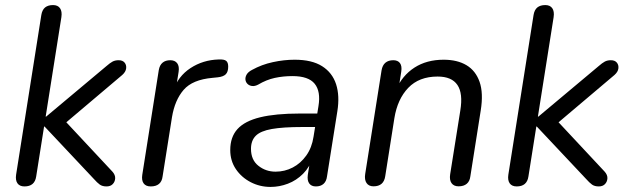

<svg xmlns="http://www.w3.org/2000/svg" viewBox="-20 -732 2491 761"><path d="M76.9 6.9Q57.9 6.9 49.2 -5.4Q40.5 -17.8 43.9 -40.1L143.8 -672.6Q147.2 -693 158.8 -702.5Q170.5 -711.9 190.3 -711.9Q209.3 -711.9 218 -699.3Q226.7 -686.7 223.3 -663.9L161 -269.9H163L402.5 -470.6Q415.7 -482.2 425.8 -487.7Q436 -493.3 450.1 -493.3Q466.1 -493.3 473.9 -483.8Q481.7 -474.3 480 -460.7Q478.3 -447.1 464.6 -434.9L217.1 -225.5L220.3 -271.5L425.4 -51.9Q437.2 -38.8 436.5 -25.2Q435.8 -11.6 426.8 -2.3Q417.9 6.9 402.3 6.9Q385.9 6.9 375.6 -0.3Q365.4 -7.6 351.2 -23.6L156.7 -230.4H154.7L123.4 -32.4Q117.6 6.9 76.9 6.9Z M577.4 6.9Q558 6.9 549.3 -5.2Q540.5 -17.3 544 -39.7L609.3 -454Q612.7 -473.9 624.4 -483.6Q636 -493.3 654.9 -493.3Q673.3 -493.3 682.3 -481.4Q691.3 -469.5 687.9 -447.1L675.7 -370.5H665.2Q685.7 -430 735.2 -462.2Q784.6 -494.5 846.6 -496.3Q868.7 -497.3 876.6 -490.7Q884.5 -484.2 884.5 -468.1Q884.5 -447.3 874.8 -437.6Q865.1 -427.9 842.7 -425.5L822.7 -423.5Q743 -416.5 707.9 -375.9Q672.8 -335.2 661.7 -267.8L624.4 -32.4Q622 -13 610.1 -3Q598.3 6.9 577.4 6.9Z M1052.4 8.9Q1010 8.9 973.5 -10Q937.1 -28.9 914.8 -61.8Q892.6 -94.8 892.6 -137.3Q892.6 -188.8 921.3 -220.5Q950.1 -252.2 1011.1 -267.1Q1072.1 -282 1167.6 -282H1248.1L1239.8 -228.6H1178.9Q1101.9 -228.6 1057.3 -220.7Q1012.8 -212.9 993.8 -193.9Q974.8 -174.9 974.8 -142.1Q974.8 -98.1 1004.2 -74.9Q1033.5 -51.6 1072.3 -51.6Q1108.5 -51.6 1140.1 -68Q1171.7 -84.4 1193.9 -115.5Q1216.1 -146.6 1222.7 -190.1L1242.3 -311.7Q1251.8 -369.8 1227.2 -400.1Q1202.6 -430.4 1139.2 -430.4Q1102.5 -430.4 1069.1 -423.2Q1035.7 -415.9 1003.2 -396.6Q990.1 -389.7 979 -391.1Q968 -392.5 960.9 -399.5Q953.8 -406.6 952.8 -416.6Q951.8 -426.6 957.8 -436.9Q963.9 -447.2 979 -455Q1017.3 -476.2 1061.5 -485.7Q1105.6 -495.3 1147.8 -495.3Q1216.2 -495.3 1256.6 -469.7Q1297.1 -444.2 1312.1 -398.2Q1327 -352.1 1317 -290.3L1276.2 -33.3Q1273.8 -13.5 1262.4 -3.3Q1251 6.9 1232 6.9Q1214.1 6.9 1205.6 -5Q1197.1 -16.9 1200 -38.7L1212.7 -119.8L1221.3 -110.4Q1207.8 -69.8 1181.2 -43.2Q1154.7 -16.7 1121 -3.9Q1087.4 8.9 1052.4 8.9Z M1460.4 6.5Q1441.5 6.5 1432.7 -6.7Q1424 -19.8 1427.4 -42.1L1492.3 -453Q1495.7 -473.4 1507.6 -483.4Q1519.5 -493.3 1538.9 -493.3Q1556.8 -493.3 1565.3 -481.9Q1573.8 -470.4 1570.4 -448.1L1557.2 -364.5L1549.5 -376.2Q1574.5 -432.9 1622.8 -464.1Q1671.2 -495.3 1738.4 -495.3Q1792.4 -495.3 1828.9 -473.6Q1865.4 -451.8 1880.9 -407.4Q1896.4 -362.9 1885.4 -294.1L1844.2 -32.7Q1841.8 -13.4 1829.9 -3.5Q1818 6.5 1797.6 6.5Q1778.7 6.5 1769.7 -6.1Q1760.8 -18.7 1764.2 -41.1L1804.4 -293.7Q1815.6 -361.9 1793 -395.2Q1770.5 -428.6 1714.4 -428.6Q1641.1 -428.6 1598.2 -383.9Q1555.3 -339.2 1543.1 -263.5L1506.9 -33.8Q1501.1 6.5 1460.4 6.5Z M2027.9 6.9Q2008.9 6.9 2000.2 -5.4Q1991.5 -17.8 1994.9 -40.1L2094.8 -672.6Q2098.2 -693 2109.8 -702.5Q2121.5 -711.9 2141.3 -711.9Q2160.3 -711.9 2169 -699.3Q2177.7 -686.7 2174.3 -663.9L2112 -269.9H2114L2353.5 -470.6Q2366.7 -482.2 2376.8 -487.7Q2387 -493.3 2401.1 -493.3Q2417.1 -493.3 2424.9 -483.8Q2432.7 -474.3 2431 -460.7Q2429.3 -447.1 2415.6 -434.9L2168.1 -225.5L2171.3 -271.5L2376.4 -51.9Q2388.2 -38.8 2387.5 -25.2Q2386.8 -11.6 2377.8 -2.3Q2368.9 6.9 2353.3 6.9Q2336.9 6.9 2326.6 -0.3Q2316.4 -7.6 2302.2 -23.6L2107.7 -230.4H2105.7L2074.4 -32.4Q2068.6 6.9 2027.9 6.9Z"/></svg>

Font: Nunito ExtraLight
Style: Italic
Weight: 200
Italic angle: -9°
Designer: Vernon Adams
Foundry: Vernon Adams
Version: Version 3.602